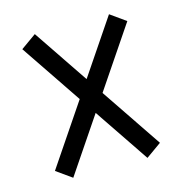

<svg xmlns="http://www.w3.org/2000/svg" viewBox="-87 -645 674 710"><g transform="rotate(-15 250.0 -290.0)"><path d="M108 -15 451 -523 392 -565 49 -57ZM392 -15 451 -57 108 -565 49 -523Z"/></g></svg>

Font: M PLUS 1 Code
Style: Regular
Weight: 400
Designer: Coji Morishita
Foundry: UNDERFOREST DESIGN
Version: Version 1.005